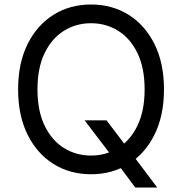

<svg xmlns="http://www.w3.org/2000/svg" viewBox="-20 -757 801 845"><path d="M352.3 -227.3H448.9L529.8 -120.7L551.1 -92.3L671.9 68.2H575.3L495.7 -38.4L475.9 -65.3ZM701.7 -363.6Q701.7 -248.6 660.2 -164.8Q618.6 -81 546.2 -35.5Q473.7 9.9 380.7 9.9Q287.6 9.9 215.2 -35.5Q142.8 -81 101.2 -164.8Q59.7 -248.6 59.7 -363.6Q59.7 -478.7 101.2 -562.5Q142.8 -646.3 215.2 -691.8Q287.6 -737.2 380.7 -737.2Q473.7 -737.2 546.2 -691.8Q618.6 -646.3 660.2 -562.5Q701.7 -478.7 701.7 -363.6ZM616.5 -363.6Q616.5 -458.1 585 -523.1Q553.6 -588.1 500.2 -621.4Q446.7 -654.8 380.7 -654.8Q314.6 -654.8 261.2 -621.4Q207.7 -588.1 176.3 -523.1Q144.9 -458.1 144.9 -363.6Q144.9 -269.2 176.3 -204.2Q207.7 -139.2 261.2 -105.8Q314.6 -72.4 380.7 -72.4Q446.7 -72.4 500.2 -105.8Q553.6 -139.2 585 -204.2Q616.5 -269.2 616.5 -363.6Z"/></svg>

Font: InterMG
Style: Regular
Weight: 400
Designer: Rasmus Andersson
Foundry: rsms
Version: Version 3.019;December 26, 2023;FontCreator 15.0.0.2955 64-b